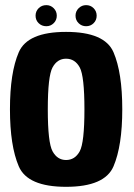

<svg xmlns="http://www.w3.org/2000/svg" viewBox="-20 -728 523 752"><path d="M238.7 3.7Q390.3 3.7 424.6 -76.6Q458.9 -157 458.9 -300Q458.9 -443.5 424.6 -523.3Q390.3 -603.1 238.7 -603.1Q87.9 -603.1 53.5 -523.3Q19 -443.5 19 -300Q19 -157 53.5 -76.6Q87.9 3.7 238.7 3.7ZM238.7 -101.3Q204.6 -101.3 185.9 -135.3Q167.2 -169.2 167.2 -299.6Q167.2 -430.1 185.9 -464.1Q204.6 -498.1 238.7 -498.1Q273.6 -498.1 292.2 -464.1Q310.7 -430.1 310.7 -299.6Q310.7 -169.2 292.2 -135.3Q273.6 -101.3 238.7 -101.3ZM161.5 -625.3Q178.3 -625.3 190.3 -637.2Q202.4 -649 202.4 -666.5Q202.4 -683.8 190.3 -695.9Q178.3 -707.9 161.5 -707.9Q143.5 -707.9 131.4 -695.9Q119.3 -683.8 119.3 -666.5Q119.3 -649 131.4 -637.2Q143.5 -625.3 161.5 -625.3ZM317.2 -625.3Q334.8 -625.3 346.7 -637.2Q358.6 -649 358.6 -666.5Q358.6 -683.8 346.7 -695.9Q334.8 -707.9 317.2 -707.9Q300.4 -707.9 288.1 -695.9Q275.8 -683.8 275.8 -666.5Q275.8 -649 287.9 -637.2Q300 -625.3 317.2 -625.3Z"/></svg>

Font: Anybody Thin Condensed
Style: Regular
Weight: 100
Width: 3
Version: Version 1.113;gftools[0.9.25]